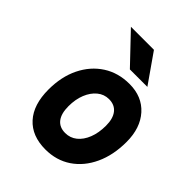

<svg xmlns="http://www.w3.org/2000/svg" viewBox="-211 -845 970 970"><g transform="rotate(45 274.0 -360.0)"><path d="M284 12Q187.5 12 134.2 -46.8Q81 -105.5 81 -213Q81 -305 115.2 -374.8Q149.5 -444.5 210.2 -483.8Q271 -523 351 -523Q441 -523 494.2 -463.8Q547.5 -404.5 547.5 -305Q547.5 -211 514.2 -139.5Q481 -68 421.8 -28Q362.5 12 284 12ZM296 -117.5Q331.5 -117.5 358.5 -139.2Q385.5 -161 400.8 -200Q416 -239 416 -289.5Q416 -340.5 394.2 -368Q372.5 -395.5 332 -395.5Q297 -395.5 270 -373.2Q243 -351 227.5 -312.8Q212 -274.5 212 -225Q212 -172.5 233.5 -145Q255 -117.5 296 -117.5ZM300 -576 151.5 -732H316L425 -576Z"/></g></svg>

Font: Overpass ExtraBold
Style: Italic
Weight: 800
Italic angle: -10°
Designer: Delve Withrington, Dave Bailey, Thomas Jockin
Foundry: Delve Fonts LLC
Version: Version 4.000